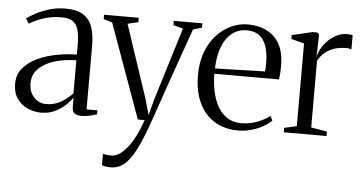

<svg xmlns="http://www.w3.org/2000/svg" viewBox="-52 -622 1821 970"><g transform="rotate(5 858.0 -137.0)"><path d="M164.5 8Q130.5 8 97.8 -6.2Q65 -20.5 43.5 -50.2Q22 -80 22 -126.5Q22 -173.5 50 -206.2Q78 -239 123 -259.8Q168 -280.5 220 -290Q272 -299.5 320 -300V-349.5Q320 -391 313.2 -420.2Q306.5 -449.5 286.8 -465.2Q267 -481 227.5 -481Q177 -481 135.8 -467Q94.5 -453 64 -434.5L48.5 -459.5Q66 -473 95.2 -488.5Q124.5 -504 162.2 -515.2Q200 -526.5 243 -526.5Q299.5 -526.5 332.2 -506.5Q365 -486.5 379 -447Q393 -407.5 393 -349V-28.5H448V-8.5Q437 -5 424.5 -1.5Q412 2 398 4.2Q384 6.5 368.5 6.5Q346.5 6.5 334.5 -2.5Q322.5 -11.5 322.5 -34.5V-82.5Q313.5 -67.5 291.8 -46Q270 -24.5 238 -8.2Q206 8 164.5 8ZM186 -37.5Q227 -37.5 259.2 -55.5Q291.5 -73.5 320 -103V-270.5Q259.5 -270.5 209.5 -255Q159.5 -239.5 129.5 -209.5Q99.5 -179.5 99.5 -136Q99.5 -105 111.5 -83Q123.5 -61 143.2 -49.2Q163 -37.5 186 -37.5Z M540.5 252.5Q524 252.5 512.5 250.5Q501 248.5 495 245.5V187Q501 190 513 191.5Q525 193 536.5 193Q562.5 193 586 174.5Q609.5 156 629.5 126.8Q649.5 97.5 664.8 64Q680 30.5 690 0H655.5L483.5 -477L439.5 -490.5V-512.5H615.5V-490L561.5 -477.5L683.5 -112L707.5 -28L730 -111.5L842.5 -477.5L793 -490.5V-512.5H938V-490.5L893.5 -477.5Q870 -410.5 846.8 -345Q823.5 -279.5 802.5 -219.8Q781.5 -160 764.8 -111Q748 -62 736.2 -28.2Q724.5 5.5 720 18Q691 100 664 152Q637 204 607.5 228.2Q578 252.5 540.5 252.5Z M1165 11Q1094 11 1043.2 -21Q992.5 -53 965.5 -111.5Q938.5 -170 938.5 -249.5Q938.5 -316 958 -367.5Q977.5 -419 1010.5 -454.8Q1043.5 -490.5 1084.2 -508.8Q1125 -527 1167 -527Q1251.5 -527 1301.5 -479.5Q1351.5 -432 1352.5 -341Q1353 -312 1351.8 -294.8Q1350.5 -277.5 1347.5 -264H1020.5Q1020.5 -220 1029 -177.8Q1037.5 -135.5 1056 -101.5Q1074.5 -67.5 1104.5 -47.2Q1134.5 -27 1177.5 -27Q1220.5 -27 1260 -42.5Q1299.5 -58 1321.5 -77L1333 -53.5Q1315 -35.5 1288.2 -21Q1261.5 -6.5 1229.8 2.2Q1198 11 1165 11ZM1021.5 -291 1274 -298Q1276 -309 1276.2 -320Q1276.5 -331 1276.5 -341Q1276.5 -414 1250 -455.5Q1223.5 -497 1165 -497Q1128.5 -497 1101.5 -480Q1074.5 -463 1057 -434Q1039.5 -405 1030.8 -368Q1022 -331 1021.5 -291Z M1395.5 0V-22.5L1458.5 -36.5V-456L1393 -473V-492.5L1496 -517H1520L1530 -509L1529.5 -472.5L1527 -390L1528.5 -398Q1532.5 -416.5 1544.2 -437.8Q1556 -459 1575.2 -478.2Q1594.5 -497.5 1619 -509.8Q1643.5 -522 1672.5 -522Q1682.5 -522 1688.8 -521Q1695 -520 1699.5 -518.5V-446.5Q1695.5 -448.5 1689 -450Q1682.5 -451.5 1673.5 -451.5Q1643 -451.5 1616.5 -443.8Q1590 -436 1568.5 -419.2Q1547 -402.5 1531.5 -375V-36.5L1612.5 -22.5V0Z"/></g></svg>

Font: Merriweather 120pt Light
Style: Regular
Weight: 300
Version: Version 2.100